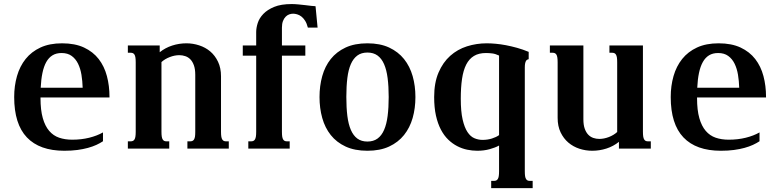

<svg xmlns="http://www.w3.org/2000/svg" viewBox="-20 -747 3914 965"><path d="M292 -529.3Q356.9 -529.3 402.3 -508.1Q447.8 -486.8 476.1 -450.2Q504.4 -413.6 517.3 -364.7Q530.3 -315.9 530.3 -260.3V-257.3H183.6V-253.9Q183.6 -193.4 195.1 -153.3Q206.5 -113.3 227.3 -89.1Q248 -64.9 277.3 -54.9Q306.6 -44.9 342.8 -44.9Q388.7 -44.9 428.2 -54.7Q467.8 -64.5 497.6 -81.5V-37.1Q482.9 -27.3 464.4 -18.8Q445.8 -10.3 421.9 -3.7Q397.9 2.9 368.7 6.8Q339.4 10.7 303.2 10.7Q179.2 10.7 115.2 -56.4Q51.3 -123.5 51.3 -259.3Q51.3 -315.4 65.4 -364.7Q79.6 -414.1 108.9 -450.7Q138.2 -487.3 183.6 -508.3Q229 -529.3 292 -529.3ZM395.5 -306.2Q394.5 -339.8 389.4 -371.1Q384.3 -402.3 372.3 -426.8Q360.4 -451.2 340.3 -465.8Q320.3 -480.5 289.6 -480.5Q262.7 -480.5 243.9 -469Q225.1 -457.5 212.6 -435.3Q200.2 -413.1 193.4 -380.6Q186.5 -348.1 184.6 -306.2Z M791.5 -85Q791.5 -69.8 793 -60.5Q794.4 -51.3 797.9 -45.9Q801.3 -40.5 805.9 -38.6Q810.5 -36.6 817.4 -36.6H830.6V0H622.6V-36.6H636.2Q642.6 -36.6 647.5 -38.6Q652.3 -40.5 655.8 -45.9Q659.2 -51.3 660.6 -60.5Q662.1 -69.8 662.1 -85V-433.6Q662.1 -448.7 660.6 -458Q659.2 -467.3 655.8 -472.7Q652.3 -478 647.5 -480Q642.6 -481.9 636.2 -481.9H622.6V-518.6H782.7V-484.4Q810.5 -506.8 845.5 -518.1Q880.4 -529.3 917 -529.3Q949.7 -529.3 981.2 -519Q1012.7 -508.8 1036.9 -488.3Q1061 -467.8 1075.9 -436.5Q1090.8 -405.3 1090.8 -363.8V-85Q1090.8 -69.8 1092.3 -60.5Q1093.8 -51.3 1097.2 -45.9Q1100.6 -40.5 1105.2 -38.6Q1109.9 -36.6 1116.7 -36.6H1129.9V0H921.9V-36.6H935.5Q941.9 -36.6 946.8 -38.6Q951.7 -40.5 955.1 -45.9Q958.5 -51.3 960 -60.5Q961.4 -69.8 961.4 -85V-371.1Q961.4 -399.4 954.6 -418.5Q947.8 -437.5 936.8 -448.7Q925.8 -460 911.1 -464.8Q896.5 -469.7 881.3 -469.7Q857.9 -469.7 833.3 -460.2Q808.6 -450.7 791.5 -435.1Z M1267.6 -585.9Q1267.6 -606.9 1275.4 -631.3Q1283.2 -655.8 1303.5 -677Q1323.7 -698.2 1358.2 -712.4Q1392.6 -726.6 1445.8 -726.6Q1460.9 -726.6 1479 -724.9Q1497.1 -723.1 1513.9 -721.2Q1530.8 -719.2 1544.9 -717.5Q1559.1 -715.8 1565.9 -715.8L1576.2 -608.4H1527.3Q1522 -629.4 1513.4 -642.8Q1504.9 -656.2 1494.6 -664.1Q1484.4 -671.9 1473.4 -675Q1462.4 -678.2 1453.1 -678.2Q1443.4 -678.2 1433.3 -674.6Q1423.3 -670.9 1415.3 -662.6Q1407.2 -654.3 1402.1 -640.9Q1397 -627.4 1397 -607.9V-518.6H1514.6V-467.3H1397V-85Q1397 -69.8 1398.4 -60.5Q1399.9 -51.3 1403.3 -45.9Q1406.7 -40.5 1411.4 -38.6Q1416 -36.6 1422.9 -36.6H1436V0H1228V-36.6H1241.7Q1248 -36.6 1252.9 -38.6Q1257.8 -40.5 1261.2 -45.9Q1264.6 -51.3 1266.1 -60.5Q1267.6 -69.8 1267.6 -85V-467.3H1200.2V-518.6H1267.6Z M1585.9 -259.3Q1585.9 -315.4 1599.6 -364.5Q1613.3 -413.6 1642.3 -450.2Q1671.4 -486.8 1717 -508.1Q1762.7 -529.3 1826.7 -529.3Q1890.1 -529.3 1935.8 -508.1Q1981.4 -486.8 2010.7 -450.2Q2040 -413.6 2054 -364.5Q2067.9 -315.4 2067.9 -259.3Q2067.9 -203.1 2054 -154.1Q2040 -105 2010.7 -68.4Q1981.4 -31.7 1935.8 -10.5Q1890.1 10.7 1826.7 10.7Q1762.7 10.7 1717 -10.5Q1671.4 -31.7 1642.3 -68.4Q1613.3 -105 1599.6 -154.1Q1585.9 -203.1 1585.9 -259.3ZM1720.7 -259.8Q1720.7 -206.1 1725.8 -164.6Q1731 -123 1743.4 -94.2Q1755.9 -65.4 1776.1 -50.5Q1796.4 -35.6 1826.7 -35.6Q1856.9 -35.6 1877.4 -50.5Q1897.9 -65.4 1910.4 -94Q1922.9 -122.6 1928.2 -164.1Q1933.6 -205.6 1933.6 -259.3Q1933.6 -313 1928.2 -354.5Q1922.9 -396 1910.4 -424.6Q1897.9 -453.1 1877.4 -468Q1856.9 -482.9 1826.7 -482.9Q1796.4 -482.9 1776.1 -468Q1755.9 -453.1 1743.4 -424.8Q1731 -396.5 1725.8 -354.7Q1720.7 -313 1720.7 -259.8Z M2488.3 -467.8Q2469.7 -476.6 2453.9 -478.5Q2438 -480.5 2422.4 -480.5Q2386.2 -480.5 2362.1 -465.8Q2337.9 -451.2 2323.2 -422.4Q2308.6 -393.6 2302.2 -350.6Q2295.9 -307.6 2295.9 -251Q2295.9 -186.5 2305.2 -146.2Q2314.5 -106 2329.6 -83.3Q2344.7 -60.5 2364.5 -52.2Q2384.3 -43.9 2405.3 -43.9Q2430.7 -43.9 2452.4 -50.8Q2474.1 -57.6 2488.3 -67.9ZM2448.7 198.7V162.1H2462.4Q2468.8 162.1 2473.6 160.2Q2478.5 158.2 2481.9 152.8Q2485.4 147.5 2486.8 138.2Q2488.3 128.9 2488.3 113.8V-15.6Q2469.2 -4.9 2440.7 2.9Q2412.1 10.7 2378.9 10.7Q2354 10.7 2328.1 5.4Q2302.2 0 2278.1 -12.5Q2253.9 -24.9 2232.9 -45.2Q2211.9 -65.4 2196 -95.5Q2180.2 -125.5 2171.1 -166Q2162.1 -206.5 2162.1 -259.3Q2162.1 -331.1 2184.1 -382.3Q2206.1 -433.6 2242.7 -466.3Q2279.3 -499 2327.1 -514.2Q2375 -529.3 2426.3 -529.3Q2446.8 -529.3 2471.2 -527.1Q2495.6 -524.9 2522.7 -519.8Q2549.8 -514.6 2578.9 -506.6Q2607.9 -498.5 2637.2 -486.3V-449.7Q2633.3 -448.7 2629.9 -447Q2626.5 -445.3 2623.8 -440.9Q2621.1 -436.5 2619.4 -428.7Q2617.7 -420.9 2617.7 -407.7V113.8Q2617.7 128.9 2619.1 138.2Q2620.6 147.5 2624 152.8Q2627.4 158.2 2632.1 160.2Q2636.7 162.1 2643.6 162.1H2657.2V198.7Z M3082 -433.6Q3082 -448.7 3080.6 -458Q3079.1 -467.3 3075.7 -472.7Q3072.3 -478 3067.4 -480Q3062.5 -481.9 3056.2 -481.9H3043V-518.6H3211.4V-85Q3211.4 -69.8 3212.9 -60.5Q3214.4 -51.3 3217.8 -45.9Q3221.2 -40.5 3225.8 -38.6Q3230.5 -36.6 3237.3 -36.6H3251V0H3090.8V-34.2Q3063 -11.7 3028.1 -0.5Q2993.2 10.7 2956.5 10.7Q2923.3 10.7 2892.1 0.5Q2860.8 -9.8 2836.7 -30.3Q2812.5 -50.8 2797.6 -81.8Q2782.7 -112.8 2782.7 -154.8V-433.6Q2782.7 -448.7 2781.2 -458Q2779.8 -467.3 2776.4 -472.7Q2772.9 -478 2768.1 -480Q2763.2 -481.9 2756.8 -481.9H2743.7V-518.6H2912.1V-147.5Q2912.1 -119.1 2918.9 -100.1Q2925.8 -81.1 2936.8 -69.8Q2947.8 -58.6 2962.2 -53.7Q2976.6 -48.8 2992.2 -48.8Q3015.6 -48.8 3040.3 -58.3Q3064.9 -67.9 3082 -83.5Z M3591.8 -529.3Q3656.7 -529.3 3702.1 -508.1Q3747.6 -486.8 3775.9 -450.2Q3804.2 -413.6 3817.1 -364.7Q3830.1 -315.9 3830.1 -260.3V-257.3H3483.4V-253.9Q3483.4 -193.4 3494.9 -153.3Q3506.3 -113.3 3527.1 -89.1Q3547.9 -64.9 3577.1 -54.9Q3606.4 -44.9 3642.6 -44.9Q3688.5 -44.9 3728 -54.7Q3767.6 -64.5 3797.4 -81.5V-37.1Q3782.7 -27.3 3764.2 -18.8Q3745.6 -10.3 3721.7 -3.7Q3697.8 2.9 3668.5 6.8Q3639.2 10.7 3603 10.7Q3479 10.7 3415 -56.4Q3351.1 -123.5 3351.1 -259.3Q3351.1 -315.4 3365.2 -364.7Q3379.4 -414.1 3408.7 -450.7Q3438 -487.3 3483.4 -508.3Q3528.8 -529.3 3591.8 -529.3ZM3695.3 -306.2Q3694.3 -339.8 3689.2 -371.1Q3684.1 -402.3 3672.1 -426.8Q3660.2 -451.2 3640.1 -465.8Q3620.1 -480.5 3589.4 -480.5Q3562.5 -480.5 3543.7 -469Q3524.9 -457.5 3512.5 -435.3Q3500 -413.1 3493.2 -380.6Q3486.3 -348.1 3484.4 -306.2Z"/></svg>

Font: Arian AMU Serif
Style: Bold
Weight: 700
Designer: Ruben Hakobyan (Tarumian)
Foundry: Ruben Hakobyan (Tarumian)
Version: Version 1.002